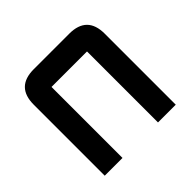

<svg xmlns="http://www.w3.org/2000/svg" viewBox="-129 -617 747 747"><g transform="rotate(-45 244.0 -244.0)"><path d="M341.8 -390.6H146.5V0H48.8V-390.6Q48.8 -488.3 146.5 -488.3H341.8Q439.5 -488.3 439.5 -390.6V0H341.8Z"/></g></svg>

Font: BabelStone Runic Staveless
Style: Regular
Weight: 400
Designer: Andrew West
Foundry: BabelStone
Version: Version 3.002 March 14, 2022